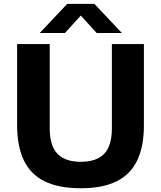

<svg xmlns="http://www.w3.org/2000/svg" viewBox="-20 -969 837 998"><path d="M400 9.5Q284.5 9.5 211.2 -27Q138 -63.5 103.5 -136.5Q69 -209.5 69 -317.5V-740H238.5V-302Q238.5 -211 278.8 -169.5Q319 -128 400 -128Q481.5 -128 521.5 -169.5Q561.5 -211 561.5 -302V-740H728V-317.5Q728 -209.5 693.8 -136.5Q659.5 -63.5 587 -27Q514.5 9.5 400 9.5ZM186.5 -797.5 329.5 -949H470.5L613.5 -797.5H482.5L386 -903.5H414L317.5 -797.5Z"/></svg>

Font: Encode Sans SC SemiExpanded
Style: Bold
Weight: 700
Width: 6
Designer: Multiple Designers
Foundry: Impallari Type
Version: Version 3.002